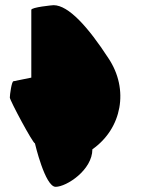

<svg xmlns="http://www.w3.org/2000/svg" viewBox="-20 -722 570 742"><path d="M18 -345C18 -334 107 -168 115 -168C115 -168 154 0 195 0C237 0 337 -65 337 -145C451 -225 480 -376 399 -497C321 -617 245 -702 187 -702C183 -702 101 -694 101 -684V-422L32 -408C25 -408 18 -356 18 -345Z"/></svg>

Font: Ampere
Style: UltCnd
Weight: 400
Version: Version 1